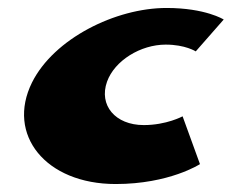

<svg xmlns="http://www.w3.org/2000/svg" viewBox="-20 -445 582 482"><path d="M396 -333C445 -333 471.4 -316 471.4 -316L541.6 -396C541.6 -396 496 -425 398 -425C270 -425 115.3 -348 60.4 -238C-4.6 -107 94.4 17 270.4 17C405.4 17 482 -33 482 -33L438.4 -153C438.4 -153 398 -131 341 -131C269 -131 227.7 -181 248.7 -240C267.8 -293 333 -333 396 -333Z"/></svg>

Font: Hussar Milosc
Style: Obl
Weight: 700
Foundry: Cannot Into Space Fonts
Version: Version 1.02